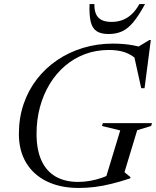

<svg xmlns="http://www.w3.org/2000/svg" viewBox="-20 -921 773 951"><path d="M367 -20Q395 -20 424.8 -25Q454.5 -30 484.2 -40.2Q514 -50.5 539.5 -67L498 -19.5L575.5 -275L485 -297L489.5 -311H733L728.5 -297L659.5 -276L596.5 -68L626.5 -43.5L624.5 -37.5Q576.5 -21.5 533.2 -10.8Q490 0 449.8 5Q409.5 10 370 10Q279.5 10 212.8 -22.2Q146 -54.5 109.8 -114.5Q73.5 -174.5 73.5 -257.5Q73.5 -337 97 -405.8Q120.5 -474.5 163.2 -529.5Q206 -584.5 264.2 -623.8Q322.5 -663 392.2 -684Q462 -705 539 -705Q565 -705 590 -703Q615 -701 639.8 -696.5Q664.5 -692 689 -684L650 -680.5L720 -723H727L696 -484H679.5L642.5 -651.5L665.5 -620Q632.5 -650.5 598.5 -662Q564.5 -673.5 519 -673.5Q455.5 -673.5 400.5 -652.8Q345.5 -632 301.5 -594.2Q257.5 -556.5 226 -504.5Q194.5 -452.5 177.8 -390.2Q161 -328 161 -258.5Q161 -179.5 185.2 -126.2Q209.5 -73 255.5 -46.5Q301.5 -20 367 -20ZM533 -812.5Q562 -812.5 587 -822Q612 -831.5 632.8 -851Q653.5 -870.5 670.5 -901H698.5Q667 -843 640 -810.8Q613 -778.5 584 -765.5Q555 -752.5 517.5 -752.5Q481 -752.5 459.5 -766Q438 -779.5 429.8 -811.8Q421.5 -844 423.5 -901H447.5Q447 -871 455.5 -851.5Q464 -832 483 -822.2Q502 -812.5 533 -812.5Z"/></svg>

Font: Newsreader 48pt
Style: Italic
Weight: 400
Italic angle: -17°
Version: Version 1.003